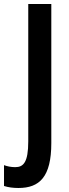

<svg xmlns="http://www.w3.org/2000/svg" viewBox="-71 -734 346 958"><path d="M21 204C126 204 185 149 185 -20V-714H70V-29C70 76 46 100 5 100C-16 100 -35 96 -51 90V194C-29 201 -5 204 21 204Z"/></svg>

Font: Noto Sans Gujarati ExtraCondensed SemiBold
Style: Regular
Weight: 600
Width: 2
Designer: Jelle Bosma - Monotype Design Team, Universal Thirst
Foundry: Monotype Imaging Inc.
Version: Version 2.106